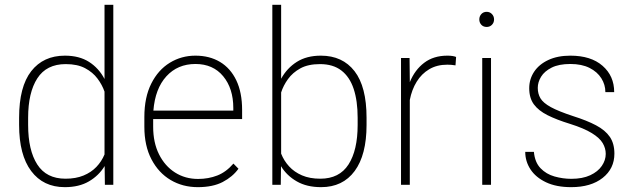

<svg xmlns="http://www.w3.org/2000/svg" viewBox="-20 -770 2643 800"><path d="M415.5 -750H452.1V0H417L416 -78.1Q392.1 -38.6 350.8 -14.4Q309.6 9.8 250 9.8Q160.2 9.8 109.9 -57.4Q59.6 -124.5 59.6 -249.5V-279.3Q59.6 -408.7 110.1 -473.4Q160.6 -538.1 250.5 -538.1Q310.1 -538.1 350.8 -512.2Q391.6 -486.3 415.5 -440.9ZM252.9 -25.4Q295.9 -25.4 327.9 -38.6Q359.9 -51.8 381.6 -74.5Q403.3 -97.2 415.5 -126.5V-388.2Q405.8 -416.5 386.2 -442.6Q366.7 -468.8 334.7 -485.8Q302.7 -502.9 253.9 -502.9Q173.8 -502.9 135.5 -443.6Q97.2 -384.3 97.2 -279.3V-249.5Q97.2 -144 135.3 -84.7Q173.3 -25.4 252.9 -25.4Z M988.8 -273.9H618.2V-241.7Q618.2 -175.8 642.6 -127Q667 -78.1 709.2 -51.3Q751.5 -24.4 805.2 -24.4Q848.6 -24.4 885.5 -38.8Q922.4 -53.2 952.6 -88.4L973.6 -66.9Q949.2 -33.2 908 -11.7Q866.7 9.8 804.2 9.8Q741.2 9.8 690.9 -20Q640.6 -49.8 611.1 -106.2Q581.5 -162.6 581.5 -241.7V-282.7Q581.5 -364.7 610.4 -421.9Q639.2 -479 687.5 -508.5Q735.8 -538.1 794.4 -538.1Q853 -538.1 896.7 -512Q940.4 -485.8 964.6 -435.3Q988.8 -384.8 988.8 -311.5ZM794.4 -503.4Q720.2 -503.4 673.3 -452.1Q626.5 -400.9 619.1 -309.1H952.1V-319.8Q952.1 -401.4 909.9 -452.4Q867.7 -503.4 794.4 -503.4Z M1316.9 -538.1Q1407.2 -538.1 1457.3 -473.4Q1507.3 -408.7 1507.3 -279.3V-249.5Q1507.3 -124.5 1457.8 -57.4Q1408.2 9.8 1317.9 9.8Q1258.3 9.8 1216.6 -14.2Q1174.8 -38.1 1150.9 -77.6L1149.9 0H1114.7V-750H1151.4V-441.9Q1175.8 -486.3 1216.8 -512.2Q1257.8 -538.1 1316.9 -538.1ZM1470.2 -249.5V-279.3Q1470.2 -349.6 1453.6 -399.7Q1437 -449.7 1402.3 -476.3Q1367.7 -502.9 1313.5 -502.9Q1263.7 -502.9 1231.4 -485.1Q1199.2 -467.3 1179.9 -440.4Q1160.6 -413.6 1151.4 -384.8V-129.9Q1163.1 -100.1 1184.6 -76.7Q1206.1 -53.2 1238.3 -39.3Q1270.5 -25.4 1314.5 -25.4Q1394 -25.4 1432.1 -84.7Q1470.2 -144 1470.2 -249.5Z M1844.2 -538.1Q1867.2 -538.1 1880.4 -532.7L1877.9 -497.6Q1861.3 -500.5 1843.8 -500.5Q1800.3 -500.5 1768.3 -481.4Q1736.3 -462.4 1716.1 -429.4Q1695.8 -396.5 1687.5 -353.5V0H1650.9V-528.3H1686.5L1687.5 -438V-427.7Q1708.5 -479 1747.6 -508.5Q1786.6 -538.1 1844.2 -538.1Z M2007.8 -720.7Q2021 -720.7 2029.8 -711.4Q2038.6 -702.1 2038.6 -689Q2038.6 -675.8 2029.8 -666.7Q2021 -657.7 2007.8 -657.7Q1994.1 -657.7 1985.6 -666.7Q1977.1 -675.8 1977.1 -689Q1977.1 -702.1 1985.6 -711.4Q1994.1 -720.7 2007.8 -720.7ZM2025.9 0H1989.3V-528.3H2025.9Z M2355 -253.9Q2299.3 -271 2261.5 -290Q2223.6 -309.1 2204.3 -335.4Q2185.1 -361.8 2185.1 -402.3Q2185.1 -440.4 2205.6 -471.2Q2226.1 -502 2264.6 -520Q2303.2 -538.1 2356.4 -538.1Q2442.4 -538.1 2490.7 -495.8Q2539.1 -453.6 2539.1 -386.2H2502.4Q2502.4 -417 2485.6 -443.8Q2468.8 -470.7 2436.3 -487.1Q2403.8 -503.4 2356.4 -503.4Q2308.6 -503.4 2278.6 -488.3Q2248.5 -473.1 2234.6 -450.4Q2220.7 -427.7 2220.7 -403.8Q2220.7 -379.4 2231.9 -360.4Q2243.2 -341.3 2275.1 -323.7Q2307.1 -306.2 2368.2 -286.1Q2425.3 -268.1 2463.6 -247.8Q2502 -227.5 2521 -199.7Q2540 -171.9 2540 -129.9Q2540 -67.4 2491.2 -28.8Q2442.4 9.8 2359.9 9.8Q2297.9 9.8 2255.1 -10.5Q2212.4 -30.8 2190.4 -64.2Q2168.5 -97.7 2168.5 -137.2H2204.6Q2208.5 -93.8 2232.2 -69.1Q2255.9 -44.4 2290.5 -34.7Q2325.2 -24.9 2360.4 -24.9Q2407.2 -24.9 2439.2 -39.8Q2471.2 -54.7 2487.5 -78.6Q2503.9 -102.5 2503.9 -128.9Q2503.9 -152.3 2491.2 -173.8Q2478.5 -195.3 2446 -215.3Q2413.6 -235.4 2355 -253.9Z"/></svg>

Font: Robert Sans ExtraLight
Style: Regular
Weight: 250
Designer: Christian Robertson (extended by Adam Twardoch)
Foundry: Google
Version: Version 12.135;April 2, 2019;FontCreator 11.5.0.2425 64-bit;